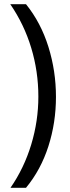

<svg xmlns="http://www.w3.org/2000/svg" viewBox="-20 -738 334 916"><path d="M247 -276Q247 -153 211 -40.5Q175 72 104 158H30Q95 64 129 -48.5Q163 -161 163 -277Q163 -397 129 -509.5Q95 -622 29 -718H104Q175 -630 211 -514.5Q247 -399 247 -276Z"/></svg>

Font: Noto Sans Myanmar Condensed
Style: Regular
Weight: 400
Width: 3
Designer: Monotype Design Team
Foundry: Monotype Imaging Inc.
Version: Version 2.107; ttfautohint (v1.8.4.7-5d5b)